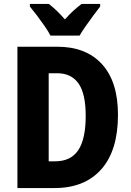

<svg xmlns="http://www.w3.org/2000/svg" viewBox="-20 -950 662 970"><path d="M576 -370Q576 -190 492 -95Q408 0 256 0H68V-714H269Q415 -714 495.5 -625.5Q576 -537 576 -370ZM413 -364Q413 -477 376.5 -528.5Q340 -580 269 -580H226V-135H258Q338 -135 375.5 -191.5Q413 -248 413 -364ZM235 -770Q225 -790 206 -817.5Q187 -845 166.5 -872Q146 -899 131 -917V-930H227Q266 -900 308 -852Q331 -878 351.5 -896.5Q372 -915 392 -930H486V-917Q471 -898 451.5 -871.5Q432 -845 413 -818Q394 -791 382 -770Z"/></svg>

Font: Noto Sans Myanmar Condensed ExtraBold
Style: Regular
Weight: 800
Width: 3
Designer: Monotype Design Team
Foundry: Monotype Imaging Inc.
Version: Version 2.107; ttfautohint (v1.8.4.7-5d5b)